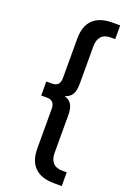

<svg xmlns="http://www.w3.org/2000/svg" viewBox="-175 -799 701 1051"><g transform="rotate(20 175.5 -274.0)"><path d="M136.4 45.7V-183.7Q136.4 -209 124.9 -221.1Q113.4 -233.3 91.4 -233.3H57.3V-314.9H91.4Q113.4 -314.9 124.9 -326.9Q136.4 -339 136.4 -364.3V-593.7Q136.4 -667.1 174.9 -704.6Q213.4 -742 288.6 -742H332.4V-662.1H308.1Q270.7 -662.1 252.1 -642Q233.6 -621.9 233.6 -584.3V-366Q233.6 -332.3 224.9 -312.1Q216.1 -291.9 198.7 -282.3Q181.3 -272.7 152 -267.7V-280.3Q181.3 -275.3 198.7 -265.7Q216.1 -256.1 224.9 -235.9Q233.6 -215.7 233.6 -182V36.3Q233.6 73.9 252.1 94Q270.7 114.1 308.1 114.1H332.4V194H288.6Q213.4 194 174.9 156.6Q136.4 119.1 136.4 45.7Z"/></g></svg>

Font: iiserrat Thin
Style: Regular
Weight: 100
Designer: Akira Ohta
Foundry: Akira Ohta
Version: Version 1.200;Glyphs 3.3.1 (3343)